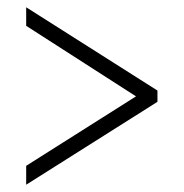

<svg xmlns="http://www.w3.org/2000/svg" viewBox="-20 -622 505 528"><path d="M52 -114V-166L354 -357L52 -551V-602L413 -373V-342Z"/></svg>

Font: Noto Serif Tamil Condensed Light
Style: Regular
Weight: 300
Width: 3
Designer: Indian Type Foundry, Tom Grace, and the Monotype Design Team
Foundry: Monotype Imaging Inc.
Version: Version 2.004; ttfautohint (v1.8.4.7-5d5b)